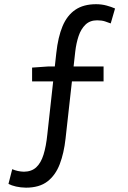

<svg xmlns="http://www.w3.org/2000/svg" viewBox="-20 -766 595 895"><path d="M101 108.8Q76.2 108.4 55 103.6Q33.8 98.8 19.5 91.2L37 22.6Q62.3 33.7 91.9 34.4Q127.1 34 148.9 13.9Q170.7 -6.2 182.8 -44.8Q194.9 -83.4 200.7 -140.2L242.4 -518.6Q250.5 -593.2 271.5 -643.7Q292.6 -694.1 330.9 -720.3Q369.2 -746.4 427.9 -746.4Q453.8 -746.4 476.9 -740.1Q499.9 -733.8 516.3 -726.4L496.1 -656.8Q484.3 -661.5 469.1 -666.4Q453.8 -671.3 432.5 -671.3Q399.4 -671.3 378.4 -651.1Q357.5 -630.9 346.4 -598Q335.4 -565 330.8 -525.6L285.6 -120.1Q278.2 -52.5 258.5 -0.8Q238.7 50.9 201 79.9Q163.3 108.8 101 108.8ZM129.6 -386.5V-450.9L206.7 -456.3H462.8V-386.5Z"/></svg>

Font: Noto Sans TC
Style: Regular
Weight: 100
Designer: Ryoko NISHIZUKA 西塚涼子 (kana, bopomofo & ideographs); Paul D. Hunt (Latin, Greek & Cyrillic); Sandoll Communications 산돌커뮤니
Foundry: Adobe
Version: Version 2.004;hotconv 1.0.118;makeotfexe 2.5.65603